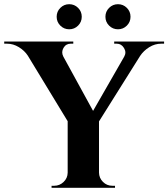

<svg xmlns="http://www.w3.org/2000/svg" viewBox="-51 -899 805 919"><path d="M322.8 -776.4Q305.2 -758.8 280.3 -758.8Q255.4 -758.8 237.8 -776.4Q220.2 -793.9 220.2 -818.8Q220.2 -843.8 237.8 -861.3Q255.4 -878.9 280.3 -878.9Q305.2 -878.9 322.8 -861.3Q340.3 -843.8 340.3 -818.8Q340.3 -793.9 322.8 -776.4ZM556.2 -776.4Q538.6 -758.8 513.7 -758.8Q488.8 -758.8 471.2 -776.4Q453.6 -793.9 453.6 -818.8Q453.6 -843.8 471.2 -861.3Q488.8 -878.9 513.7 -878.9Q538.6 -878.9 556.2 -861.3Q573.7 -843.8 573.7 -818.8Q573.7 -793.9 556.2 -776.4ZM495.6 -700.2H734.4V-689.9H720.2Q690.4 -689.9 663.3 -673.1Q636.2 -656.2 619.6 -631.3L422.9 -317.9V-72.8Q423.3 -46.9 441.9 -28.3Q460.4 -9.8 486.8 -9.8H499.5V0H195.8V-9.8H208.5Q234.4 -9.8 253.4 -28.1Q272.5 -46.4 272.9 -72.3V-318.8L82 -632.8Q66.4 -656.7 39.3 -673.3Q12.2 -689.9 -17.1 -689.9H-30.8V-700.2H299.8V-689.9H287.1Q264.6 -689.9 252.9 -669.7Q241.2 -649.4 252 -628.4L394.5 -368.2L543.5 -627.9Q555.2 -648.4 542.5 -669.2Q529.8 -689.9 508.3 -689.9H495.6Z"/></svg>

Font: Cinzel Decorative Bold
Style: Regular
Weight: 700
Designer: Natanael Gama
Version: Version 1.001;PS 001.001;hotconv 1.0.56;makeotf.lib2.0.21325